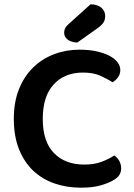

<svg xmlns="http://www.w3.org/2000/svg" viewBox="-20 -853 619 889"><path d="M537 -529Q537 -509 526 -494.5Q515 -480 501 -472Q475 -489 443 -503Q411 -517 364 -517Q279 -517 228.5 -462Q178 -407 178 -303Q178 -197 230 -144Q282 -91 370 -91Q416 -91 449.5 -103.5Q483 -116 509 -133Q523 -124 532 -108.5Q541 -93 541 -73Q541 -56 532 -42Q523 -28 502 -17Q482 -5 445.5 5.5Q409 16 355 16Q289 16 232.5 -3.5Q176 -23 134 -62.5Q92 -102 68 -162Q44 -222 44 -303Q44 -381 68 -440.5Q92 -500 133.5 -540.5Q175 -581 230.5 -602Q286 -623 348 -623Q391 -623 426 -615.5Q461 -608 486 -595Q511 -582 524 -565Q537 -548 537 -529ZM399 -833Q431 -833 449 -817.5Q467 -802 467 -779Q467 -762 459.5 -749.5Q452 -737 431 -722L338 -656Q309 -657 293 -670Q277 -683 277 -701Q277 -712 281 -721Q285 -730 296 -740Z"/></svg>

Font: Baloo 2 SemiBold
Style: Regular
Weight: 600
Designer: Sarang Kulkarni and Ek Type
Foundry: Ek Type
Version: Version 1.640;hotconv 1.0.111;makeotfexe 2.5.65597; ttfautoh